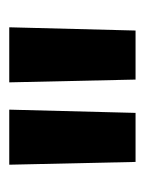

<svg xmlns="http://www.w3.org/2000/svg" viewBox="31 -771 313 415"><g transform="rotate(-90 187.5 -563.5)"><path d="M45 -427 39 -700H158L151 -427ZM223 -427 217 -700H336L329 -427Z"/></g></svg>

Font: Georama SemiBold
Style: Regular
Weight: 600
Designer: Jean-Baptiste Levee
Foundry: Production Type
Version: Version 1.000